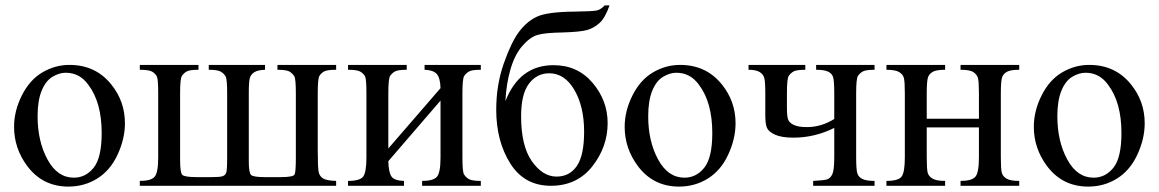

<svg xmlns="http://www.w3.org/2000/svg" viewBox="-20 -687 4286 710"><path d="M237 -447Q334 -447 392 -374Q442 -312 442 -231Q442 -174 415 -115.5Q388 -57 340 -27Q292 3 233 3Q137 3 80 -74Q32 -139 32 -218Q32 -277 61 -334.5Q90 -392 137 -419.5Q184 -447 237 -447ZM223 -418Q199 -418 174 -403Q149 -388 134 -351.5Q119 -315 119 -257Q119 -165 155.5 -97.5Q192 -30 253 -30Q297 -30 326.5 -67Q356 -104 356 -195Q356 -308 307 -373Q275 -418 223 -418Z M1223 -18V0H497V-18Q538 -18 551.5 -33Q565 -48 565 -105V-342Q565 -395 560 -404.5Q555 -414 543.5 -421.5Q532 -429 497 -429V-447H714V-429Q681 -429 670 -422.5Q659 -416 652.5 -406Q646 -396 646 -342V-96Q646 -49 654 -40.5Q662 -32 710 -32H763Q794 -32 803.5 -35.5Q813 -39 816.5 -48Q820 -57 820 -105V-342Q820 -394 814.5 -404Q809 -414 797.5 -421.5Q786 -429 752 -429V-447H960V-429Q933 -428 920.5 -420Q908 -412 904 -399Q900 -386 900 -342V-90Q900 -48 908.5 -40Q917 -32 960 -32H1018Q1065 -32 1069.5 -42Q1074 -52 1074 -103V-342Q1074 -395 1068.5 -404.5Q1063 -414 1052 -421.5Q1041 -429 1006 -429V-447H1223V-429Q1189 -429 1178 -422.5Q1167 -416 1161 -406Q1155 -396 1155 -342V-131Q1155 -66 1158.5 -50.5Q1162 -35 1175 -27Q1188 -19 1223 -18Z M1416 -138 1609 -361Q1608 -399 1595 -413.5Q1582 -428 1550 -429V-447H1758V-429Q1725 -429 1714 -422.5Q1703 -416 1696.5 -406Q1690 -396 1690 -342V-105Q1690 -53 1695.5 -43Q1701 -33 1712.5 -25.5Q1724 -18 1758 -18V0H1541V-18Q1582 -18 1595.5 -33Q1609 -48 1609 -105V-315L1416 -91Q1417 -50 1427.5 -34.5Q1438 -19 1474 -18V0H1267V-18Q1311 -18 1323 -34Q1335 -50 1335 -105V-342Q1335 -395 1330 -404.5Q1325 -414 1313.5 -421.5Q1302 -429 1267 -429V-447H1484V-429Q1451 -429 1440 -422.5Q1429 -416 1422.5 -406Q1416 -396 1416 -342Z M1849 -313Q1901 -446 2027 -446Q2116 -446 2171.5 -380.5Q2227 -315 2227 -232Q2227 -144 2170.5 -72Q2114 0 2017 0Q1919 0 1867 -82.5Q1815 -165 1815 -281Q1815 -372 1842.5 -451Q1870 -530 1899 -569Q1928 -608 1966 -625.5Q2004 -643 2103 -644Q2174 -645 2188 -648.5Q2202 -652 2216 -667H2234Q2218 -621 2197 -602Q2176 -583 2151 -576Q2126 -569 2062 -567Q1994 -566 1966.5 -557.5Q1939 -549 1911 -516.5Q1883 -484 1867.5 -430Q1852 -376 1849 -313ZM2011 -416Q1965 -416 1936 -377.5Q1907 -339 1907 -257Q1907 -147 1947 -90.5Q1987 -34 2038 -34Q2086 -34 2113 -73Q2140 -112 2140 -200Q2140 -293 2104 -354.5Q2068 -416 2011 -416Z M2495 -447Q2592 -447 2650 -374Q2700 -312 2700 -231Q2700 -174 2673 -115.5Q2646 -57 2598 -27Q2550 3 2491 3Q2395 3 2338 -74Q2290 -139 2290 -218Q2290 -277 2319 -334.5Q2348 -392 2395 -419.5Q2442 -447 2495 -447ZM2481 -418Q2457 -418 2432 -403Q2407 -388 2392 -351.5Q2377 -315 2377 -257Q2377 -165 2413.5 -97.5Q2450 -30 2511 -30Q2555 -30 2584.5 -67Q2614 -104 2614 -195Q2614 -308 2565 -373Q2533 -418 2481 -418Z M3065 -247V-342Q3065 -389 3060.5 -402.5Q3056 -416 3041.5 -422.5Q3027 -429 2998 -429V-447H3214V-429Q3181 -429 3170 -422.5Q3159 -416 3152.5 -406Q3146 -396 3146 -342V-105Q3146 -59 3150.5 -45.5Q3155 -32 3169.5 -25Q3184 -18 3214 -18V0H2987V-18Q3026 -20 3038 -23.5Q3050 -27 3057.5 -42Q3065 -57 3065 -105V-214Q2993 -178 2914 -178Q2870 -178 2846 -189Q2822 -200 2816 -214.5Q2810 -229 2810 -261V-342Q2810 -386 2806 -399.5Q2802 -413 2788.5 -421Q2775 -429 2748 -429V-447H2958V-429Q2925 -429 2914 -422.5Q2903 -416 2896.5 -406Q2890 -396 2890 -342V-287Q2890 -255 2895 -243.5Q2900 -232 2916.5 -224.5Q2933 -217 2964 -217Q3017 -217 3065 -247Z M3407 -248H3600V-342Q3600 -385 3596.5 -398Q3593 -411 3580 -420Q3567 -429 3532 -429V-447H3749V-429Q3718 -429 3704.5 -422Q3691 -415 3686 -402Q3681 -389 3681 -342V-105Q3681 -62 3684.5 -48.5Q3688 -35 3702 -26.5Q3716 -18 3749 -18V0H3532V-18Q3573 -18 3586.5 -33Q3600 -48 3600 -105V-216H3407V-105Q3407 -62 3410.5 -48.5Q3414 -35 3428.5 -26.5Q3443 -18 3475 -18V0H3258V-18Q3302 -18 3314 -34Q3326 -50 3326 -105V-342Q3326 -385 3322.5 -398.5Q3319 -412 3305 -420.5Q3291 -429 3258 -429V-447H3475V-429Q3444 -429 3430.5 -422Q3417 -415 3412 -402Q3407 -389 3407 -342Z M4008 -447Q4105 -447 4163 -374Q4213 -312 4213 -231Q4213 -174 4186 -115.5Q4159 -57 4111 -27Q4063 3 4004 3Q3908 3 3851 -74Q3803 -139 3803 -218Q3803 -277 3832 -334.5Q3861 -392 3908 -419.5Q3955 -447 4008 -447ZM3994 -418Q3970 -418 3945 -403Q3920 -388 3905 -351.5Q3890 -315 3890 -257Q3890 -165 3926.5 -97.5Q3963 -30 4024 -30Q4068 -30 4097.5 -67Q4127 -104 4127 -195Q4127 -308 4078 -373Q4046 -418 3994 -418Z"/></svg>

Font: New Athena Unicode
Style: Regular
Weight: 400
Designer: J. Rusten 1997; rev. by R. Hancock 2001, 2002, rev. by D. Mastronarde 2002-2021
Foundry: GreekKeys New Athena Unicode
Version: Version 5.008